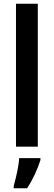

<svg xmlns="http://www.w3.org/2000/svg" viewBox="-20 -780 286 1021"><path d="M181 0H65V-760H181ZM195 71Q184 107 165 147.5Q146 188 124 221H53V209Q58 191 64.5 164Q71 137 76 109Q81 81 82 61H195Z"/></svg>

Font: Noto Sans Thai Looped Condensed SemiBold
Style: Regular
Weight: 600
Width: 3
Designer: Sasikarn Vongin, Ben Mitchell
Foundry: The Fontpad Ltd
Version: Version 1.001; ttfautohint (v1.8.4.7-5d5b)